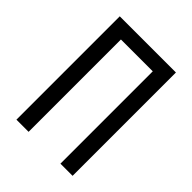

<svg xmlns="http://www.w3.org/2000/svg" viewBox="-203 -826 938 938"><g transform="rotate(45 266.5 -357.0)"><path d="M73 0V-714H461V0H377V-638H157V0Z"/></g></svg>

Font: Noto Sans ExtraCondensed
Style: Regular
Weight: 400
Width: 2
Designer: Monotype Design Team
Foundry: Monotype Imaging Inc.
Version: Version 2.013; ttfautohint (v1.8.4.7-5d5b)